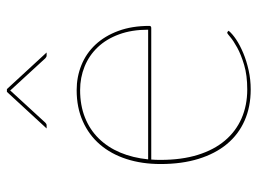

<svg xmlns="http://www.w3.org/2000/svg" viewBox="-115 -625 746 556"><g transform="rotate(-90 258.0 -347.0)"><path d="M450 -291Q450 -338.5 436.5 -375.2Q423 -412 399.2 -437Q375.5 -462 343.5 -475Q311.5 -488 275 -488Q231 -488 195.8 -474Q160.5 -460 135 -434Q109.5 -408 94.2 -371.8Q79 -335.5 74.5 -291ZM447 -58Q438.5 -47.5 421.8 -36.2Q405 -25 382.2 -15.5Q359.5 -6 332.5 0Q305.5 6 277 6Q226.5 6 186.5 -11.8Q146.5 -29.5 118.8 -63Q91 -96.5 76 -145Q61 -193.5 61 -255Q61 -309 75.5 -353.8Q90 -398.5 117.5 -430.5Q145 -462.5 184.8 -480.2Q224.5 -498 275 -498Q313.5 -498 347.5 -484.2Q381.5 -470.5 406.8 -443.5Q432 -416.5 446.5 -377.2Q461 -338 461 -287Q461 -284.5 459.2 -283.2Q457.5 -282 455 -282H74Q73.5 -275 73.2 -268.5Q73 -262 73 -255Q73 -194 87.5 -147.2Q102 -100.5 128.8 -68.8Q155.5 -37 193.2 -20.5Q231 -4 277 -4Q318 -4 348 -13Q378 -22 398 -33Q418 -44 428.5 -53Q439 -62 441 -62Q443 -62 445 -60ZM384 -585H375Q371 -585 367 -589L277 -687Q275 -689 274 -690.5Q273 -689 271 -687L181 -589Q179.5 -587.5 177.5 -586.2Q175.5 -585 173 -585H164L270 -700H278Z"/></g></svg>

Font: Lato 2
Style: Regular
Weight: 100
Designer: Lukasz Dziedzic with Adam Twardoch and Botio Nikoltchev
Foundry: tyPoland Lukasz Dziedzic
Version: Version 2.015; 2015-08-06; http://www.latofonts.com/